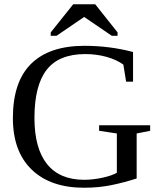

<svg xmlns="http://www.w3.org/2000/svg" viewBox="-20 -879 762 909"><path d="M627 -34.2Q570.3 -15.6 509.3 -2.9Q448.2 9.8 377.9 9.8Q218.8 9.8 129.9 -76.2Q41 -162.1 41 -319.8Q41 -491.7 127.2 -576.9Q213.4 -662.1 379.9 -662.1Q499 -662.1 609.9 -632.8V-492.2H577.1L564 -573.2Q530.3 -597.2 483.2 -610.1Q436 -623 383.8 -623Q258.8 -623 200.9 -548.6Q143.1 -474.1 143.1 -320.8Q143.1 -176.8 202.6 -102.3Q262.2 -27.8 378.9 -27.8Q419.9 -27.8 464.8 -37.6Q509.8 -47.4 533.2 -61V-247.1L449.2 -259.8V-286.1H690.9V-259.8L627 -247.1ZM220.2 -709.5V-725.6L326.7 -858.9H430.7L536.6 -725.6V-709.5H509.3L378.4 -798.8L247.6 -709.5Z"/></svg>

Font: Times New Roman
Style: Regular
Weight: 400
Designer: Steve Matteson
Foundry: Ascender Corporation
Version: Version 2.00.3